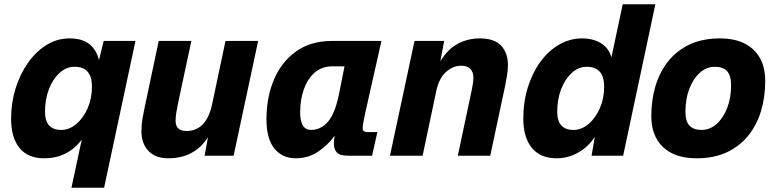

<svg xmlns="http://www.w3.org/2000/svg" viewBox="-20 -730 3640 900"><path d="M468 150H315L363 -75Q297 12 187 12Q110 12 71 -37Q32 -86 32 -173Q32 -248 53 -315.5Q74 -383 111.5 -436Q149 -489 198.5 -519.5Q248 -550 306 -550Q365 -550 398.5 -523.5Q432 -497 444 -448L466 -538H615ZM267 -121Q305 -121 338 -149Q371 -177 391 -223Q411 -269 411 -324Q411 -417 330 -417Q291 -417 259.5 -388.5Q228 -360 209.5 -312.5Q191 -265 191 -206Q191 -121 267 -121Z M768 12Q709 12 676 -22.5Q643 -57 643 -115Q643 -146 648 -175Q653 -204 659 -231L724 -538H877L815 -248Q811 -227 807 -205.5Q803 -184 803 -164Q803 -116 854 -116Q947 -116 974 -240L1037 -538H1190L1075 0H939L955 -87Q892 12 768 12Z M1366 12Q1303 12 1266 -34Q1229 -80 1229 -170Q1229 -274 1264.5 -357.5Q1300 -441 1368.5 -489.5Q1437 -538 1536 -538H1768L1693 -205Q1688 -182 1684 -161Q1680 -140 1680 -129Q1680 -111 1701 -111H1749L1724 0H1614Q1574 0 1559.5 -14.5Q1545 -29 1545 -58Q1545 -73 1549 -94Q1517 -50 1471 -19Q1425 12 1366 12ZM1438 -121Q1485 -121 1518.5 -161Q1552 -201 1570 -294L1595 -419H1537Q1489 -419 1455.5 -390Q1422 -361 1404.5 -312Q1387 -263 1387 -203Q1387 -121 1438 -121Z M1808 0 1923 -538H2062L2044 -442Q2077 -498 2124.5 -524Q2172 -550 2229 -550Q2297 -550 2329 -516Q2361 -482 2361 -424Q2361 -402 2356.5 -375.5Q2352 -349 2347 -324L2278 0H2126L2193 -316Q2199 -345 2199 -368Q2199 -391 2185 -406.5Q2171 -422 2142 -422Q2104 -422 2071.5 -393.5Q2039 -365 2026 -308L1961 0Z M2589 12Q2513 12 2473 -37Q2433 -86 2433 -173Q2433 -253 2454.5 -321.5Q2476 -390 2514 -441.5Q2552 -493 2602 -521.5Q2652 -550 2708 -550Q2762 -550 2798.5 -526.5Q2835 -503 2846 -461L2899 -710H3052L2901 0H2753L2768 -88Q2736 -40 2689 -14Q2642 12 2589 12ZM2668 -121Q2706 -121 2739 -149Q2772 -177 2792 -223Q2812 -269 2812 -324Q2812 -417 2730 -417Q2692 -417 2660.5 -388.5Q2629 -360 2610.5 -312.5Q2592 -265 2592 -206Q2592 -121 2668 -121Z M3245 12Q3144 12 3088.5 -40Q3033 -92 3033 -187Q3033 -261 3052.5 -326.5Q3072 -392 3112 -442.5Q3152 -493 3212.5 -521.5Q3273 -550 3355 -550Q3456 -550 3511.5 -497.5Q3567 -445 3567 -350Q3567 -276 3547.5 -210.5Q3528 -145 3488 -95Q3448 -45 3387.5 -16.5Q3327 12 3245 12ZM3269 -121Q3307 -121 3338.5 -148.5Q3370 -176 3388.5 -223.5Q3407 -271 3407 -330Q3407 -376 3388 -396.5Q3369 -417 3331 -417Q3292 -417 3261 -389.5Q3230 -362 3211.5 -314.5Q3193 -267 3193 -207Q3193 -161 3212 -141Q3231 -121 3269 -121Z"/></svg>

Font: Geist Mono ExtraBold
Style: Italic
Weight: 800
Italic angle: -12°
Monospace: yes
Designer: Basement.studio, Andrés Briganti, Mateo Zaragoza
Foundry: Basement.studio, Vercel, Andrés Briganti, Guido Ferreyra, Mateo Zaragoza
Version: Version 1.500; ttfautohint (v1.8.4.7-5d5b)